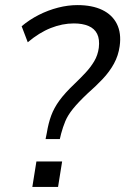

<svg xmlns="http://www.w3.org/2000/svg" viewBox="-20 -734 492 754"><path d="M159 -188 164 -213Q170 -250 181 -280Q192 -310 213.5 -339.5Q235 -369 273 -405Q296 -427 316 -448.5Q336 -470 350 -493.5Q364 -517 368 -546Q372 -580 361.5 -601Q351 -622 327.5 -632Q304 -642 270 -642Q225 -642 179.5 -624Q134 -606 89 -568L65 -631Q96 -657 132.5 -675.5Q169 -694 208 -704Q247 -714 284 -714Q342 -714 381.5 -695Q421 -676 439 -640Q457 -604 450 -553Q445 -516 427.5 -484Q410 -452 383 -423.5Q356 -395 324 -367Q287 -332 266.5 -306.5Q246 -281 236.5 -258Q227 -235 220 -209L215 -188ZM107 0 123 -100H224L208 0Z"/></svg>

Font: Nunito Sans 10pt SemiCondensed
Style: Italic
Weight: 400
Width: 4
Italic angle: -9°
Designer: Vernon Adams
Foundry: Vernon Adams
Version: Version 3.101;gftools[0.9.27]